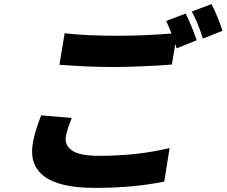

<svg xmlns="http://www.w3.org/2000/svg" viewBox="-20 -859 1102 934"><path d="M180.4 -297.9 329.2 -285.2Q305.8 -227.6 300.4 -195Q293.3 -151.6 331.5 -126.2Q369.7 -100.9 461.6 -100.9Q648.8 -100.9 805 -138.8L779.1 24.1Q632.5 55 441.1 55Q271.3 55 196.7 0Q122.2 -55 139.2 -159.1Q140.6 -168.3 142.6 -177.6Q144.5 -186.8 146.8 -196.2Q149.1 -205.6 151.1 -212.9Q153.1 -220.2 156.2 -229.8Q159.4 -239.3 161 -244.9Q162.6 -250.4 166.2 -259.9Q169.7 -269.5 171 -273.1Q172.2 -276.6 176 -286.4Q179.7 -296.2 180.4 -297.9ZM788.4 -757.1 883.2 -793Q909.8 -740.8 936.8 -663L839.1 -623.9L832.7 -644.9L816.1 -545.1Q762.8 -540.5 679.3 -536.8Q595.9 -533 530.2 -533Q409.8 -533 269.2 -544L294.4 -697.1Q397.4 -685 554.3 -685Q677.6 -685 814.3 -696Q796.2 -742.2 788.4 -757.1ZM913 -802.9 1008.9 -839.1Q1022.4 -813.9 1038 -775.4Q1053.6 -736.9 1062.5 -709.2L967 -671.2Q941.4 -751.8 913 -802.9Z"/></svg>

Font: Karasuma Gothic
Style: Italic
Weight: 900
Italic angle: -9.39999°
Designer: Rasmus Andersson / Ryoko Nishizuka
Foundry: Genbu
Version: Version 1.00